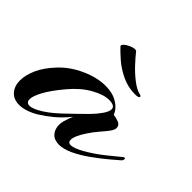

<svg xmlns="http://www.w3.org/2000/svg" viewBox="-131 -607 745 745"><g transform="rotate(45 241.5 -234.5)"><path d="M55 1Q24 1 7 -18.5Q-10 -38 -10 -69Q-10 -98 5.5 -133Q21 -168 55 -204Q90 -242 142 -265.5Q194 -289 241 -289Q279 -289 306 -272.5Q333 -256 342 -231Q353 -231 369.5 -225Q386 -219 386 -203Q386 -192 375 -178Q368 -168 350.5 -148Q333 -128 318 -105Q306 -87 299 -71.5Q292 -56 292 -45Q292 -30 307 -30Q324 -30 358 -49Q395 -70 429 -97Q463 -124 482 -140Q487 -144 489 -144Q493 -144 493 -139Q493 -133 488 -128Q479 -120 453 -98Q427 -76 393.5 -52Q360 -28 328 -13Q312 -6 298.5 -2.5Q285 1 274 1Q247 1 233 -14.5Q219 -30 219 -55Q219 -65 222 -76Q225 -87 229 -98L236 -115Q210 -83 184 -61.5Q158 -40 132 -24Q110 -11 90.5 -5Q71 1 55 1ZM86 -25Q104 -25 138 -46.5Q172 -68 217 -113Q223 -119 239.5 -134.5Q256 -150 275 -169.5Q294 -189 307.5 -208.5Q321 -228 321 -241Q321 -260 288 -260Q259 -260 218.5 -237.5Q178 -215 141 -171Q103 -126 85.5 -93.5Q68 -61 68 -44Q68 -25 86 -25ZM343 -346Q305 -346 270.5 -362.5Q236 -379 211 -401Q186 -423 173 -437Q168 -442 176 -450Q184 -458 197.5 -464Q211 -470 220 -470Q228 -470 229 -467Q243 -449 265.5 -425Q288 -401 312.5 -382.5Q337 -364 355 -360Q365 -358 365 -353Q365 -351 361 -348.5Q357 -346 343 -346Z"/></g></svg>

Font: Arizonia
Style: Regular
Weight: 400
Designer: Robert E. Leuschke
Foundry: Robert E. Leuschke
Version: Version 1.010; ttfautohint (v1.8.4.7-5d5b)